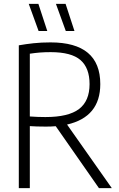

<svg xmlns="http://www.w3.org/2000/svg" viewBox="-20 -965 612 985"><path d="M76.5 0V-732.5Q113 -739 152.2 -743.2Q191.5 -747.5 239 -747.5Q494.5 -747.5 494.5 -533.5Q494.5 -365 324 -326L553.5 0H487.5L266 -317.5Q242 -315.5 215.5 -315.5Q188 -315.5 169.2 -316.2Q150.5 -317 133 -318V0ZM213 -364.5Q331.5 -364.5 385.5 -405.8Q439.5 -447 439.5 -533.5Q439.5 -616.5 392.8 -657Q346 -697.5 240 -697.5Q209 -697.5 184.2 -695.5Q159.5 -693.5 133 -689.5V-367.5Q157 -366 174.5 -365.2Q192 -364.5 213 -364.5ZM317.5 -806 267 -945H316.5L362 -806ZM178 -806 127.5 -945H177L222.5 -806Z"/></svg>

Font: Encode Sans Cnd Lt
Style: Regular
Weight: 300
Width: 3
Designer: Multiple Designers
Foundry: Impallari Type
Version: Version 3.002; ttfautohint (v1.8.3) -l 8 -r 50 -G 200 -x 14 